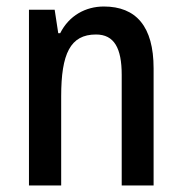

<svg xmlns="http://www.w3.org/2000/svg" viewBox="-20 -570 559 590"><path d="M299 -550C243 -550 192 -522 165 -468H159L148 -540H69V0H168V-274C168 -405 196 -464 275 -464C331 -464 354 -422 354 -340V0H452V-360C452 -489 398 -550 299 -550Z"/></svg>

Font: Noto Sans Gurmukhi UI Condensed Medium
Style: Regular
Weight: 500
Width: 3
Designer: Jelle Bosma - Monotype Design Team
Foundry: Monotype Imaging Inc.
Version: Version 2.004